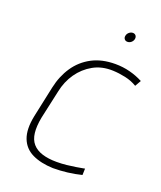

<svg xmlns="http://www.w3.org/2000/svg" viewBox="-127 -746 705 839"><g transform="rotate(20 225.0 -326.5)"><path d="M346 -664Q337 -664 329 -657.5Q321 -651 319 -641Q317 -632 322 -625.5Q327 -619 336 -619Q346 -619 353.5 -625.5Q361 -632 363 -641Q365 -651 360 -657.5Q355 -664 346 -664ZM434 -450 450 -478Q422 -493 389 -501.5Q356 -510 321 -510Q258 -510 212 -485.5Q166 -461 137 -418Q108 -375 96 -319L65 -174Q52 -110 67.5 -69.5Q83 -29 122.5 -10Q162 9 219 11Q252 11 285.5 7Q319 3 351 -5L352 -35Q352 -35 341.5 -33Q331 -31 312.5 -28Q294 -25 271.5 -22.5Q249 -20 225 -20Q186 -20 157.5 -29Q129 -38 112.5 -57Q96 -76 92.5 -106.5Q89 -137 97 -179L126 -311Q136 -360 162.5 -398Q189 -436 229 -458.5Q269 -481 321 -479Q349 -478 379 -471.5Q409 -465 434 -450Z"/></g></svg>

Font: Advent Pro ExtraLight
Style: Italic
Weight: 250
Italic angle: -12°
Version: Version 3.000